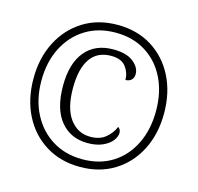

<svg xmlns="http://www.w3.org/2000/svg" viewBox="-106 -837 989 960"><g transform="rotate(15 388.0 -357.5)"><path d="M388 10Q287 10 210.5 -37.5Q134 -85 92 -168Q50 -251 50 -358Q50 -464 92.5 -547Q135 -630 211 -677.5Q287 -725 388 -725Q490 -725 566 -677.5Q642 -630 684 -547Q726 -464 726 -357Q726 -250 683.5 -167Q641 -84 565 -37Q489 10 388 10ZM390 -30Q479 -30 545 -71.5Q611 -113 647.5 -187.5Q684 -262 684 -358Q684 -455 647.5 -528.5Q611 -602 544.5 -643.5Q478 -685 389 -685Q300 -685 233 -643.5Q166 -602 128.5 -528Q91 -454 91 -358Q91 -260 129.5 -186Q168 -112 235 -71Q302 -30 390 -30ZM394 -115Q306 -115 254 -178Q202 -241 202 -361Q202 -476 253.5 -538.5Q305 -601 399 -601Q467 -601 502.5 -573Q538 -545 538 -510Q538 -491 526.5 -480Q515 -469 496 -469Q496 -506 473 -536.5Q450 -567 397 -567Q325 -567 289 -514.5Q253 -462 253 -363Q253 -257 293.5 -203Q334 -149 399 -149Q448 -149 478 -174Q508 -199 522 -233Q536 -223 536 -205Q536 -186 520 -165Q504 -144 472 -129.5Q440 -115 394 -115Z"/></g></svg>

Font: Noto Serif Ethiopic SemiCondensed Light
Style: Regular
Weight: 300
Width: 4
Designer: Monotype Design Team
Foundry: Monotype Imaging Inc.
Version: Version 2.102; ttfautohint (v1.8.4.7-5d5b)